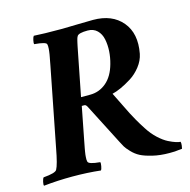

<svg xmlns="http://www.w3.org/2000/svg" viewBox="-108 -741 836 844"><g transform="rotate(-15 310.0 -319.0)"><path d="M247.1 -641.6Q264.2 -641.6 311.5 -643.1Q358.9 -644.5 387.7 -644.5Q474.1 -644.5 519.5 -590.6Q564.9 -536.6 547.9 -447.3Q542 -417.5 521.5 -391.4Q501 -365.2 474.9 -348.9Q448.7 -332.5 426.3 -322.5Q403.8 -312.5 386.7 -308.6Q398.9 -284.2 415 -251.2Q431.2 -218.3 437.5 -205.8Q443.8 -193.4 455.6 -172.6Q467.3 -151.9 483.4 -127Q502 -97.7 524.9 -76.4Q547.9 -55.2 567.4 -45.4Q586.9 -35.6 600.3 -31.5Q613.8 -27.3 621.1 -27.3Q623 -21.5 621.6 -10Q620.1 1.5 619.1 3.9Q609.9 4.4 601.8 5.6Q593.8 6.8 585.9 7.3Q578.1 7.8 561.5 7.8Q519 7.8 484.9 -0.5Q450.7 -8.8 431.4 -18.8Q412.1 -28.8 395.8 -46.1Q379.4 -63.5 374.3 -72.5Q369.1 -81.5 361.3 -96.7L268.6 -277.3Q261.7 -292 254.9 -292H242.2L212.9 -141.6Q211.9 -136.7 209.7 -124.8Q207.5 -112.8 206.5 -108.2Q205.6 -103.5 204.1 -94.2Q202.6 -85 202.1 -80.6Q201.7 -76.2 201.2 -69.6Q200.7 -63 200.9 -58.3Q201.2 -53.7 202.1 -49.8Q204.1 -36.6 256.8 -32.2Q258.8 -27.3 256.3 -13.9Q253.9 -0.5 250 3.9Q190.4 -2.9 121.1 -2.9Q54.7 -2.9 -8.8 3.9Q-11.2 -0.5 -8.3 -13.9Q-5.4 -27.3 -1 -32.2Q53.7 -36.6 60.5 -49.8Q71.8 -69.8 85 -141.6L155.3 -501Q156.2 -505.9 158.4 -517.8Q160.6 -529.8 161.6 -534.4Q162.6 -539.1 164.1 -548.3Q165.5 -557.6 166 -562Q166.5 -566.4 167 -573Q167.5 -579.6 167.2 -584.2Q167 -588.9 166 -592.8Q164.1 -604 110.4 -608.4Q108.4 -613.3 111.3 -626.7Q114.3 -640.1 118.2 -644.5Q158.2 -641.6 247.1 -641.6ZM249 -330.1H291Q332 -330.1 364.3 -357.2Q396.5 -384.3 411.1 -437.5Q418.9 -465.3 420.7 -493.7Q422.4 -522 417.2 -547.6Q412.1 -573.2 395.5 -589.4Q378.9 -605.5 352.5 -605.5Q312 -605.5 304.7 -593.8Q302.7 -590.3 301 -586.2Q299.3 -582 297.9 -575.4Q296.4 -568.8 295.4 -564.7Q294.4 -560.5 292.2 -549.8Q290 -539.1 289.1 -534.2Z"/></g></svg>

Font: Amiri
Style: Bold Slanted
Weight: 700
Italic angle: 9°
Designer: Khaled Hosny
Version: Version 000.107